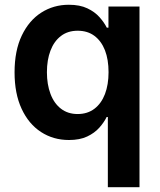

<svg xmlns="http://www.w3.org/2000/svg" viewBox="-20 -567 659 791"><path d="M554.7 204.1H424.3V-85H419.4Q408.7 -63 389.2 -41Q369.6 -19 339.1 -4.6Q308.6 9.8 264.2 9.8Q199.7 9.8 148.9 -23.2Q98.1 -56.2 69.1 -118.7Q40 -181.2 40 -269Q40 -358.4 69.8 -420.7Q99.6 -482.9 150.1 -515.1Q200.7 -547.4 263.7 -547.4Q309.1 -547.4 339.8 -532.7Q370.6 -518.1 389.9 -496.3Q409.2 -474.6 419.9 -453.1H426.8V-540H554.7ZM299.8 -97.2Q340.3 -97.2 368.9 -118.9Q397.5 -140.6 412.4 -179.4Q427.2 -218.3 427.2 -269.5Q427.2 -321.8 412.4 -359.9Q397.5 -397.9 369.1 -419.2Q340.8 -440.4 299.8 -440.4Q259.3 -440.4 231 -418.7Q202.6 -397 188 -358.6Q173.3 -320.3 173.3 -269.5Q173.3 -219.2 188 -180.2Q202.6 -141.1 231.2 -119.1Q259.8 -97.2 299.8 -97.2Z"/></svg>

Font: V-Inter
Style: SemiBold-600
Weight: 600
Designer: Rasmus Andersson
Foundry: rsms
Version: Version 4.000;git-4146feb